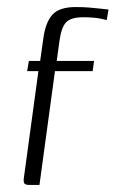

<svg xmlns="http://www.w3.org/2000/svg" viewBox="-20 -525 328 545"><path d="M62 -352H94L103 -416Q109 -461 128.5 -483Q148 -505 195 -505Q217 -505 234 -503.5Q251 -502 264.5 -500.5Q278 -499 288 -498L283 -468Q276 -470 266 -472Q256 -474 243.5 -475Q231 -476 216 -476Q181 -476 167.5 -461.5Q154 -447 149 -410L141 -352H247L243 -323H136L92 0H64Q52 0 49 -4.5Q46 -9 48 -22L89 -323H57Z"/></svg>

Font: Genos Thin Light
Style: Italic
Weight: 300
Italic angle: -8°
Version: Version 1.010